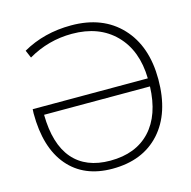

<svg xmlns="http://www.w3.org/2000/svg" viewBox="-109 -848 959 965"><g transform="rotate(-15 370.5 -365.0)"><path d="M648 -341H97Q99 -188 166 -110Q233 -32 360 -32Q493 -32 568 -112.5Q643 -193 648 -341ZM648 -383Q645 -529 561.5 -613.5Q478 -698 337 -698Q214 -698 108 -636L91 -676Q203 -740 344 -740Q508 -740 603 -639Q698 -538 698 -365Q698 -189 608 -89.5Q518 10 360 10Q212 10 130 -86.5Q48 -183 48 -361Q48 -364 48.5 -372Q49 -380 49 -383Z"/></g></svg>

Font: M PLUS 1p Light
Style: Regular
Weight: 300
Version: Version 1.061